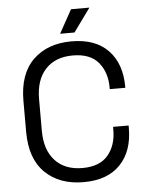

<svg xmlns="http://www.w3.org/2000/svg" viewBox="-59 -927 761 989"><g transform="rotate(-5 321.0 -432.5)"><path d="M60.5 -269.8V-430.2Q60.5 -569 134.6 -641.5Q208.8 -714 333.5 -714Q457.2 -714 523.2 -645Q589.2 -576 589.2 -456.8V-451.5H508.8V-459.2Q508.8 -539.2 466 -590.1Q423.2 -641 333.5 -641Q243.2 -641 192.4 -586Q141.5 -531 141.5 -432.2V-267.8Q141.5 -169.2 192.4 -114.1Q243.2 -59 333.5 -59Q423.2 -59 466 -110Q508.8 -161 508.8 -240.8V-256.5H589.2V-243.2Q589.2 -124 523.2 -55Q457.2 14 333.5 14Q208.8 14 134.6 -58.5Q60.5 -131 60.5 -269.8ZM278.8 -758 345.8 -879H440.8L353.2 -758Z"/></g></svg>

Font: Space 7353
Style: Regular
Weight: 400
Designer: Christine Claussen + Ruben Lyon  (Space 7353)
Version: Version 1.000;FEAKit 1.0